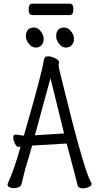

<svg xmlns="http://www.w3.org/2000/svg" viewBox="-20 -1018 540 1046"><path d="M432 8Q412 8 404 -4Q396 -39 343 -236L155 -225Q145 -188 118 -99L96 -11Q93 -3 81 2Q69 7 56 7Q43 7 32 2Q21 -3 21 -12Q21 -16 24 -22Q59 -99 92 -219Q87 -218 81 -218Q72 -218 66 -227.5Q60 -237 56 -248.5Q52 -260 52 -270Q52 -285 65 -285Q90 -281 110 -279Q210 -625 217 -682Q220 -698 224.5 -704.5Q229 -711 243 -711Q259 -711 278 -702Q297 -693 301 -683Q302 -682 302 -679Q302 -675 300.5 -669.5Q299 -664 299 -659Q299 -654 315 -590Q437 -89 476 -25Q479 -21 479 -17Q479 -6 463.5 1Q448 8 432 8ZM170 -281 329 -291Q304 -390 270 -531L255 -592ZM175 -759Q153 -759 137 -779.5Q121 -800 121 -820Q121 -868 166 -868Q186 -868 202 -847.5Q218 -827 218 -806Q218 -786 206.5 -772.5Q195 -759 175 -759ZM339 -759Q317 -759 301.5 -779.5Q286 -800 286 -820Q286 -868 330 -868Q351 -868 367 -847.5Q383 -827 383 -806Q383 -786 371.5 -772.5Q360 -759 339 -759ZM155 -936Q136 -936 136 -968Q136 -998 156 -998H361Q380 -998 380 -967Q380 -936 360 -936Z"/></svg>

Font: LXGW WenKai Mono Lite
Style: Regular
Weight: 400
Monospace: yes
Designer: LXGW / Fontworks Inc.
Foundry: LXGW / Fontworks Inc.
Version: Version 1.520; June 14, 2025